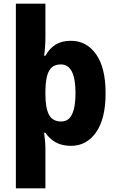

<svg xmlns="http://www.w3.org/2000/svg" viewBox="-20 -780 631 1040"><path d="M552 -275Q552 -137 500.5 -63.5Q449 10 365 10Q315 10 281 -9.5Q247 -29 226 -61H219Q222 -38 224 -15.5Q226 7 226 23V240H66V-760H226V-581Q226 -552 224 -525Q222 -498 219 -478H226Q248 -518 281.5 -538.5Q315 -559 364 -559Q449 -559 500.5 -486Q552 -413 552 -275ZM389 -276Q389 -431 310 -431Q265 -431 246 -396.5Q227 -362 226 -290V-270Q226 -196 245 -159Q264 -122 312 -122Q352 -122 370.5 -161.5Q389 -201 389 -276Z"/></svg>

Font: Noto Sans Kannada SemiCondensed ExtraBold
Style: Regular
Weight: 800
Width: 4
Designer: Jelle Bosma - Monotype Design Team
Foundry: Monotype Imaging Inc.
Version: Version 2.005; ttfautohint (v1.8.4.7-5d5b)